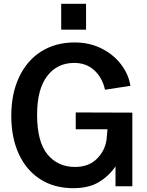

<svg xmlns="http://www.w3.org/2000/svg" viewBox="-20 -974 769 1004"><path d="M191 -36.5C239.7 -5.5 297 10 363 10C417 10 461.5 -0.5 496.5 -21.5C531.5 -42.5 560.7 -70 584 -104V0H672V-385L376 -386V-298H542L537 -243C531.7 -205 514.8 -171.8 486.5 -143.5C458.2 -115.2 420 -101 372 -101C312.7 -101 264.8 -122.8 228.5 -166.5C192.2 -210.2 174 -279.3 174 -374C174 -462.7 191.5 -530 226.5 -576C261.5 -622 308.7 -645 368 -645C410 -645 445 -632.2 473 -606.5C501 -580.8 519.7 -547 529 -505L662 -525C656 -564.3 640 -601.3 614 -636C588 -670.7 554 -698.7 512 -720C470 -741.3 422.7 -752 370 -752C304 -752 246.2 -736.5 196.5 -705.5C146.8 -674.5 108.2 -630 80.5 -572C52.8 -514 39 -446 39 -368C39 -292 52.2 -225.5 78.5 -168.5C104.8 -111.5 142.3 -67.5 191 -36.5ZM430 -819V-954H300V-819Z"/></svg>

Font: Morrison SemiBold
Style: Regular
Weight: 600
Designer: Pablo Impallari, Rodrigo Fuenzalida (Modified by Dan O. Williams)
Version: Version 0.030; ttfautohint (v1.8.1)